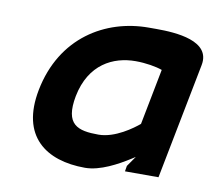

<svg xmlns="http://www.w3.org/2000/svg" viewBox="-60 -530 680 609"><g transform="rotate(10 280.0 -225.5)"><path d="M63 -207C33 -53 124 11 250 11C299 11 354 -20 389 -42L403 -51L380 -18L377 0H485L558 -374C574 -455 460 -462 397 -462H372C233 -462 97 -381 63 -207ZM182 -208C203 -314 278 -350 350 -350C383 -350 417 -344 436 -337L401 -157C382 -141 327 -100 274 -100C207 -100 164 -113 182 -208Z"/></g></svg>

Font: Charger EcoBold
Style: Obl
Weight: 1000
Designer: Jasper
Foundry: Cannot Into Space Fonts
Version: Version 1.1